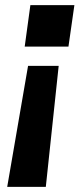

<svg xmlns="http://www.w3.org/2000/svg" viewBox="-20 -589 316 746"><path d="M76 -408 98 -569H269L246 -408ZM8 137 89 -333H208L158 137Z"/></svg>

Font: Host Grotesk Black
Style: Italic
Weight: 900
Italic angle: -8°
Designer: Doğukan Karapınar based on Poppins by Indian Type Foundry, Jonny Pinhorn
Foundry: Element Type
Version: Version 1.000; ttfautohint (v1.8.4.7-5d5b);gftools[0.9.33]